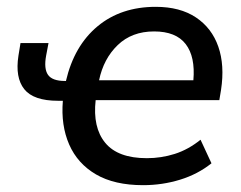

<svg xmlns="http://www.w3.org/2000/svg" viewBox="-20 -533 706 562"><path d="M399 9Q315 9 261 -22.5Q207 -54 182.5 -110Q158 -166 164 -238H150Q78 -238 51 -272Q24 -306 34 -370L40 -407H122L115 -370Q108 -332 120.5 -314Q133 -296 170 -296H173Q197 -399 265.5 -456Q334 -513 436 -513Q507 -513 553.5 -482Q600 -451 619 -396.5Q638 -342 627 -270L622 -240H260Q251 -160 288 -115Q325 -70 410 -70Q452 -70 491.5 -82.5Q531 -95 567 -124L599 -55Q559 -23 507 -7Q455 9 399 9ZM431 -441Q366 -441 324.5 -401Q283 -361 270 -298H546Q552 -367 523.5 -404Q495 -441 431 -441Z"/></svg>

Font: Winston Medium
Style: Italic
Weight: 500
Italic angle: -9°
Designer: Original fonts by Vernon Adams / Changes by Cristiano Sobral
Foundry: Original fonts by Vernon Adams / Changes by Cristiano Sobral
Version: Version 2.503;July 17, 2020;FontCreator 13.0.0.2655 64-bit